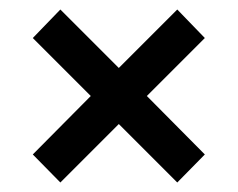

<svg xmlns="http://www.w3.org/2000/svg" viewBox="-20 -441 500 404"><path d="M107 -57 49 -116 171 -239 49 -361 107 -421 230 -298 353 -421 411 -361 289 -239 411 -116 353 -57 230 -180Z"/></svg>

Font: Teachers Medium
Style: Regular
Weight: 500
Designer: Alfredo Marco Pradil, Chank Diesel
Version: Version 1.001